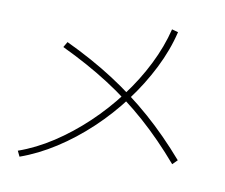

<svg xmlns="http://www.w3.org/2000/svg" viewBox="-84 -864 1168 995"><g transform="rotate(10 500.0 -366.5)"><path d="M65 -2Q156 -34 244 -91.5Q332 -149 412 -224.5Q492 -300 558.5 -388Q625 -476 672.5 -571Q720 -666 743 -760L776 -751Q753 -654 704 -556.5Q655 -459 587 -368.5Q519 -278 436.5 -200.5Q354 -123 263 -64.5Q172 -6 79 27ZM865 -72Q768 -185 668.5 -273Q569 -361 456 -433.5Q343 -506 204 -572L221 -601Q361 -535 475.5 -461Q590 -387 691 -298.5Q792 -210 890 -97Z"/></g></svg>

Font: M PLUS 2 ExtraLight
Style: Regular
Weight: 250
Designer: Coji Morishita
Foundry: UNDERFOREST DESIGN
Version: Version 1.001